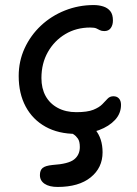

<svg xmlns="http://www.w3.org/2000/svg" viewBox="-20 -521 544 760"><path d="M282 9Q211 9 160 -19.5Q109 -48 81.5 -99.5Q54 -151 54 -220Q54 -279 77.5 -330Q101 -381 142 -419.5Q183 -458 237 -479.5Q291 -501 351 -501Q371 -501 388.5 -495.5Q406 -490 416.5 -477Q427 -464 427 -440Q427 -422 418.5 -410Q410 -398 393 -398Q382 -398 375.5 -401.5Q369 -405 361.5 -408.5Q354 -412 337 -412Q282 -412 238.5 -386Q195 -360 169.5 -315Q144 -270 144 -212Q144 -171 160.5 -141Q177 -111 208.5 -94Q240 -77 282 -77Q326 -77 349.5 -86.5Q373 -96 385 -108.5Q397 -121 406 -130.5Q415 -140 429 -140Q443 -140 451 -131Q459 -122 459 -106Q459 -72 435.5 -46.5Q412 -21 372 -6Q332 9 282 9ZM208 219Q175 219 156.5 206.5Q138 194 138 172Q138 153 148.5 144Q159 135 188 132Q251 128 273.5 110Q296 92 296 61Q296 39 288.5 28Q281 17 271.5 11Q262 5 255 -1Q248 -7 248 -17Q248 -28 257.5 -35.5Q267 -43 285 -43Q328 -43 357 -8Q386 27 386 82Q386 143 339 181Q292 219 208 219Z"/></svg>

Font: Shantell Sans
Style: Regular
Weight: 400
Designer: Stephen Nixon, Anya Danilova, Shantell Martin
Foundry: Arrow Type
Version: Version 1.008;[ac192a2d6]